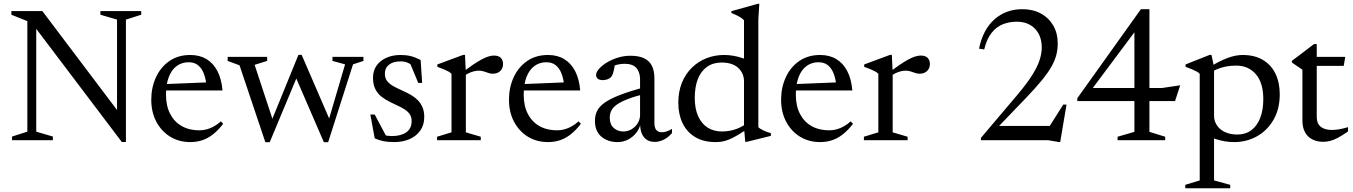

<svg xmlns="http://www.w3.org/2000/svg" viewBox="-20 -733 7076 1004"><path d="M123 -44.5V-622.5L39.5 -656V-675H201.5L616 -126L592 -73.5V-630.5L505 -656V-675H718.5V-656L638.5 -630.5V9.5H617L153 -604L169.5 -622V-44.5L256.5 -19V0H43V-19Z M975 -445.5Q1024 -445.5 1059.8 -424Q1095.5 -402.5 1117 -361.2Q1138.5 -320 1143.5 -260H834.5L835.5 -293L1094.5 -303.5L1060 -283Q1056.5 -321 1045.5 -349Q1034.5 -377 1015.2 -392.2Q996 -407.5 966.5 -407.5Q931 -407.5 904.2 -388Q877.5 -368.5 862.8 -330.5Q848 -292.5 848 -238Q848 -179.5 869.8 -137.5Q891.5 -95.5 930.8 -73.5Q970 -51.5 1022.5 -51.5Q1042.5 -51.5 1061.8 -56.8Q1081 -62 1099.5 -72.5Q1118 -83 1135 -98.5L1147 -85.5Q1121.5 -52.5 1094.8 -31.2Q1068 -10 1038.5 0Q1009 10 975 10Q916 10 870 -18.2Q824 -46.5 797.5 -96.5Q771 -146.5 771 -211.5Q771 -275.5 795.5 -328.8Q820 -382 865.8 -413.8Q911.5 -445.5 975 -445.5Z M1784.5 -396.5 1718.5 -414.5V-435.5H1880.5V-414.5L1826 -396.5L1696 10.5H1673.5L1519.5 -345.5H1539L1390.5 10.5H1367.5L1232.5 -391.5L1170.5 -414.5V-435.5H1377V-414.5L1311.5 -394L1412.5 -87.5L1393.5 -85.5L1540.5 -446H1557.5L1712 -88.5L1693 -85.5Z M2074.5 -445.5Q2103.5 -445.5 2127 -439.8Q2150.5 -434 2179.5 -419.5L2187.5 -299.5H2167L2116 -422.5L2150.5 -380.5Q2131 -396.5 2113.8 -404.2Q2096.5 -412 2074.5 -412Q2036.5 -412 2014.5 -395Q1992.5 -378 1992.5 -348Q1992.5 -323.5 2005.2 -308Q2018 -292.5 2040.5 -280.5Q2063 -268.5 2091 -256Q2112 -246.5 2131.5 -235Q2151 -223.5 2165.8 -208Q2180.5 -192.5 2189.5 -171.5Q2198.5 -150.5 2198.5 -121Q2198.5 -79.5 2177.5 -50Q2156.5 -20.5 2121 -5.2Q2085.5 10 2040 10Q2010 10 1986.5 5.5Q1963 1 1939.5 -9.5L1916.5 -134H1939.5L2008 -5L1951 -43Q1969.5 -34 1982.5 -29.2Q1995.5 -24.5 2006.5 -23Q2017.5 -21.5 2029 -21.5Q2076 -21.5 2104.2 -41Q2132.5 -60.5 2132.5 -99.5Q2132.5 -120.5 2123.2 -134.8Q2114 -149 2098 -159.5Q2082 -170 2062.5 -179.2Q2043 -188.5 2023 -198Q1996 -211 1975.2 -227.2Q1954.5 -243.5 1942.5 -267.5Q1930.5 -291.5 1930.5 -326Q1930.5 -364 1949.5 -390.5Q1968.5 -417 2001.2 -431.2Q2034 -445.5 2074.5 -445.5Z M2562 -442.5Q2587.5 -442.5 2599 -430.2Q2610.5 -418 2610.5 -398.5Q2610.5 -375.5 2595.8 -361.5Q2581 -347.5 2556 -347.5Q2545 -347.5 2533.8 -351.5Q2522.5 -355.5 2510.2 -359.5Q2498 -363.5 2483.5 -363.5Q2471.5 -363.5 2457.8 -360Q2444 -356.5 2430.5 -350Q2417 -343.5 2407 -335L2397 -353Q2427.5 -377 2452.2 -393.8Q2477 -410.5 2497.2 -421.5Q2517.5 -432.5 2533.5 -437.5Q2549.5 -442.5 2562 -442.5ZM2416 -354V-41L2494 -18V0H2265.5V-18L2341 -41V-347Q2334.5 -354 2324.2 -359.5Q2314 -365 2299.8 -371Q2285.5 -377 2267 -383.5V-396L2402 -446H2411.5Z M2845.5 -445.5Q2894.5 -445.5 2930.2 -424Q2966 -402.5 2987.5 -361.2Q3009 -320 3014 -260H2705L2706 -293L2965 -303.5L2930.5 -283Q2927 -321 2916 -349Q2905 -377 2885.8 -392.2Q2866.5 -407.5 2837 -407.5Q2801.5 -407.5 2774.8 -388Q2748 -368.5 2733.2 -330.5Q2718.5 -292.5 2718.5 -238Q2718.5 -179.5 2740.2 -137.5Q2762 -95.5 2801.2 -73.5Q2840.5 -51.5 2893 -51.5Q2913 -51.5 2932.2 -56.8Q2951.5 -62 2970 -72.5Q2988.5 -83 3005.5 -98.5L3017.5 -85.5Q2992 -52.5 2965.2 -31.2Q2938.5 -10 2909 0Q2879.5 10 2845.5 10Q2786.5 10 2740.5 -18.2Q2694.5 -46.5 2668 -96.5Q2641.5 -146.5 2641.5 -211.5Q2641.5 -275.5 2666 -328.8Q2690.5 -382 2736.2 -413.8Q2782 -445.5 2845.5 -445.5Z M3356 -278.5 3364 -245Q3303.5 -230.5 3265.5 -216Q3227.5 -201.5 3206.2 -186.5Q3185 -171.5 3176.8 -154.5Q3168.5 -137.5 3168.5 -117.5Q3168.5 -82.5 3189.2 -64Q3210 -45.5 3239.5 -45.5Q3263.5 -45.5 3283.2 -57.5Q3303 -69.5 3315 -89.2Q3327 -109 3327 -132.5V-318Q3327 -355.5 3307.8 -377.5Q3288.5 -399.5 3245 -399.5Q3228.5 -399.5 3208.5 -395Q3188.5 -390.5 3170.5 -381L3196 -404Q3194.5 -389.5 3191.8 -374.8Q3189 -360 3185.2 -348.5Q3181.5 -337 3175.5 -330.5Q3168 -322 3155.8 -318Q3143.5 -314 3131.5 -314Q3115.5 -314 3106.2 -321.2Q3097 -328.5 3097 -340Q3097 -356 3113 -373.8Q3129 -391.5 3154.8 -407Q3180.5 -422.5 3212.2 -432Q3244 -441.5 3276 -441.5Q3321 -441.5 3348.8 -428Q3376.5 -414.5 3389.2 -388.2Q3402 -362 3402 -324V-88Q3402 -72.5 3406.5 -62.2Q3411 -52 3419.8 -46.8Q3428.5 -41.5 3441.5 -41.5Q3453.5 -41.5 3467.2 -46.2Q3481 -51 3494 -59V-37Q3472 -12 3448.5 -1.5Q3425 9 3404.5 9Q3379.5 9 3362.5 -2Q3345.5 -13 3336.5 -33.8Q3327.5 -54.5 3327.5 -83L3330.5 -87.5Q3323.5 -59 3305.8 -37Q3288 -15 3263 -2.5Q3238 10 3209.5 10Q3158 10 3124.5 -18.5Q3091 -47 3091 -101Q3091 -129.5 3102.2 -152.8Q3113.5 -176 3142.5 -196.5Q3171.5 -217 3223.5 -237Q3275.5 -257 3356 -278.5Z M3870.5 -307.5Q3870.5 -350 3840.2 -378Q3810 -406 3753.5 -406Q3708.5 -406 3677 -383.5Q3645.5 -361 3629.2 -319.8Q3613 -278.5 3613 -221Q3613 -164.5 3630.8 -125.2Q3648.5 -86 3680.2 -65.8Q3712 -45.5 3755 -45.5Q3794 -45.5 3829.2 -58Q3864.5 -70.5 3898 -97.5L3899 -65Q3863.5 -42 3838.2 -27Q3813 -12 3793.5 -4Q3774 4 3757 7Q3740 10 3722 10Q3659 10 3615.5 -16Q3572 -42 3549.5 -88.5Q3527 -135 3527 -195.5Q3527 -254 3545.8 -300.2Q3564.5 -346.5 3597.8 -379Q3631 -411.5 3674.2 -428.5Q3717.5 -445.5 3765.5 -445.5Q3790.5 -445.5 3814.2 -441.5Q3838 -437.5 3863 -429.2Q3888 -421 3915.5 -407L3870.5 -380V-627Q3864.5 -634 3854.5 -640.5Q3844.5 -647 3831.8 -653.2Q3819 -659.5 3804.5 -665.5V-674.5L3942 -713H3950.5L3945.5 -632.5V-68Q3950 -63 3958 -58.5Q3966 -54 3975.2 -49.5Q3984.5 -45 3993.8 -41.8Q4003 -38.5 4011 -37V-22.5L3886 8.5H3877L3870.5 -67Z M4268.5 -445.5Q4317.5 -445.5 4353.2 -424Q4389 -402.5 4410.5 -361.2Q4432 -320 4437 -260H4128L4129 -293L4388 -303.5L4353.5 -283Q4350 -321 4339 -349Q4328 -377 4308.8 -392.2Q4289.5 -407.5 4260 -407.5Q4224.5 -407.5 4197.8 -388Q4171 -368.5 4156.2 -330.5Q4141.5 -292.5 4141.5 -238Q4141.5 -179.5 4163.2 -137.5Q4185 -95.5 4224.2 -73.5Q4263.5 -51.5 4316 -51.5Q4336 -51.5 4355.2 -56.8Q4374.5 -62 4393 -72.5Q4411.5 -83 4428.5 -98.5L4440.5 -85.5Q4415 -52.5 4388.2 -31.2Q4361.5 -10 4332 0Q4302.5 10 4268.5 10Q4209.5 10 4163.5 -18.2Q4117.5 -46.5 4091 -96.5Q4064.5 -146.5 4064.5 -211.5Q4064.5 -275.5 4089 -328.8Q4113.5 -382 4159.2 -413.8Q4205 -445.5 4268.5 -445.5Z M4794 -442.5Q4819.5 -442.5 4831 -430.2Q4842.5 -418 4842.5 -398.5Q4842.5 -375.5 4827.8 -361.5Q4813 -347.5 4788 -347.5Q4777 -347.5 4765.8 -351.5Q4754.5 -355.5 4742.2 -359.5Q4730 -363.5 4715.5 -363.5Q4703.5 -363.5 4689.8 -360Q4676 -356.5 4662.5 -350Q4649 -343.5 4639 -335L4629 -353Q4659.5 -377 4684.2 -393.8Q4709 -410.5 4729.2 -421.5Q4749.5 -432.5 4765.5 -437.5Q4781.5 -442.5 4794 -442.5ZM4648 -354V-41L4726 -18V0H4497.5V-18L4573 -41V-347Q4566.5 -354 4556.2 -359.5Q4546 -365 4531.8 -371Q4517.5 -377 4499 -383.5V-396L4634 -446H4643.5Z M5461 -61.5 5540 -186H5557L5524 9.5H5516L5459.5 0H5109.5V-12L5302 -239.5Q5350 -296.5 5377.5 -340.2Q5405 -384 5416.2 -419Q5427.5 -454 5427.5 -484Q5427.5 -546 5392 -582.8Q5356.5 -619.5 5296.5 -619.5Q5258 -619.5 5224.2 -606.2Q5190.5 -593 5165.2 -561.2Q5140 -529.5 5126.5 -474.5L5099.5 -478.5Q5120 -578.5 5180.2 -631.8Q5240.5 -685 5326 -685Q5381 -685 5422.5 -662.5Q5464 -640 5487.5 -599.8Q5511 -559.5 5511 -505Q5511 -475 5503.8 -446Q5496.5 -417 5478 -384.2Q5459.5 -351.5 5426 -310.8Q5392.5 -270 5340.5 -216L5166 -34.5L5180 -74.5H5484Z M5990.5 -685V-43.5L6073 -18V0H5824V-18L5912 -43.5V-604L5955.5 -622.5L5681 -255L5672 -273H6057.5L6151.5 -287L6124.5 -204.5H5613.5V-219.5L5946 -685Z M6586 -214.5Q6586 -299.5 6547.2 -344.8Q6508.5 -390 6444 -390Q6415 -390 6389 -384.8Q6363 -379.5 6339.8 -369.2Q6316.5 -359 6296.5 -342.5L6295.5 -375Q6324 -394.5 6349.8 -407.8Q6375.5 -421 6398.2 -429.5Q6421 -438 6441 -441.8Q6461 -445.5 6477.5 -445.5Q6541 -445.5 6584.2 -419.5Q6627.5 -393.5 6649.8 -347.2Q6672 -301 6672 -240Q6672 -163 6639.5 -106.8Q6607 -50.5 6552.8 -20.2Q6498.5 10 6433.5 10Q6408.5 10 6384.8 6Q6361 2 6336 -6.2Q6311 -14.5 6283.5 -28.5H6328.5V210.5L6413 233.5V251.5H6178V233.5L6253.5 210.5V-347Q6247 -354 6236.8 -359.5Q6226.5 -365 6212.2 -371Q6198 -377 6179.5 -383.5V-396L6305.5 -446H6315L6328.5 -382.5V-128Q6328.5 -100 6343.5 -77.5Q6358.5 -55 6385.8 -42.2Q6413 -29.5 6450 -29.5Q6493 -29.5 6523.2 -52Q6553.5 -74.5 6569.8 -116.2Q6586 -158 6586 -214.5Z M6865.5 -121Q6865.5 -87.5 6886 -70.5Q6906.5 -53.5 6944 -53.5Q6962 -53.5 6983 -57Q7004 -60.5 7029 -68V-45.5Q6998 -24 6975.5 -12.2Q6953 -0.5 6935 4Q6917 8.5 6899.5 8.5Q6867 8.5 6842.5 -4Q6818 -16.5 6804.2 -41.2Q6790.5 -66 6790.5 -102.5V-368.5L6735.5 -406V-415Q6745.5 -422.5 6756.2 -430.5Q6767 -438.5 6778.2 -447Q6789.5 -455.5 6801.2 -464.5Q6813 -473.5 6825.5 -483Q6838 -492.5 6851 -502.5H6865.5V-420ZM6836.5 -388.5V-435.5H7014.5L7006.5 -388.5Z"/></svg>

Font: Newsreader 24pt
Style: Regular
Weight: 400
Designer: Hugues Gentile
Foundry: Production Type
Version: Version 1.003